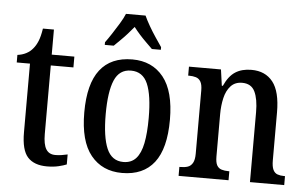

<svg xmlns="http://www.w3.org/2000/svg" viewBox="-53 -847 1500 938"><g transform="rotate(5 697.0 -378.0)"><path d="M208 10Q145 10 113.5 -24.5Q82 -59 82 -146V-483H17V-520Q41 -523 60 -533Q79 -543 92 -559Q105 -574 114.5 -597Q124 -620 130 -659H184V-536H295V-483H184V-147Q184 -96 198.5 -72.5Q213 -49 244 -49Q261 -49 275.5 -51.5Q290 -54 304 -57V-8Q290 -2 265 4Q240 10 208 10Z M576 10Q479 10 423 -59Q367 -128 367 -269Q367 -409 420.5 -478Q474 -547 579 -547Q676 -547 731.5 -478Q787 -409 787 -269Q787 -128 733.5 -59Q680 10 576 10ZM578 -44Q617 -44 640 -69.5Q663 -95 673 -145Q683 -195 683 -269Q683 -380 659 -436Q635 -492 577 -492Q520 -492 496 -436Q472 -380 472 -269Q472 -158 496.5 -101Q521 -44 578 -44ZM438 -619Q452 -638 469 -664Q486 -690 502.5 -717Q519 -744 528 -766H624Q634 -744 649.5 -717Q665 -690 682.5 -664Q700 -638 713 -619V-606H669Q655 -620 638 -636.5Q621 -653 605 -671Q589 -689 576 -706Q562 -689 546 -671Q530 -653 513.5 -637Q497 -621 482 -606H438Z M853 0V-44H859Q879 -44 894 -49Q909 -54 918 -69.5Q927 -85 927 -115V-425Q927 -454 918.5 -468.5Q910 -483 895 -487.5Q880 -492 862 -492H857V-536H1014L1025 -457H1030Q1052 -506 1084 -526.5Q1116 -547 1163 -547Q1231 -547 1268 -500Q1305 -453 1305 -351V-116Q1305 -85 1312.5 -69.5Q1320 -54 1334 -49Q1348 -44 1366 -44H1371V0H1203V-343Q1203 -407 1185.5 -443.5Q1168 -480 1123 -480Q1088 -480 1067 -457Q1046 -434 1037.5 -397Q1029 -360 1029 -318V-111Q1029 -81 1037 -67Q1045 -53 1060 -48.5Q1075 -44 1093 -44H1098V0Z"/></g></svg>

Font: Noto Serif Khmer Condensed Medium
Style: Regular
Weight: 500
Width: 3
Designer: Danh Hong and the Monotype Design Team
Foundry: Monotype Imaging Inc.
Version: Version 2.004